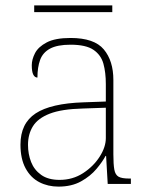

<svg xmlns="http://www.w3.org/2000/svg" viewBox="-20 -683 557 713"><path d="M197 10Q158 10 126 -6.5Q94 -23 75 -58Q56 -93 56 -146Q56 -225 112.5 -262Q169 -299 290 -303L373 -306V-371Q373 -414 364 -446.5Q355 -479 327 -498Q299 -517 242 -517Q193 -517 166 -502.5Q139 -488 129 -460.5Q119 -433 119 -395Q109 -395 103.5 -406Q98 -417 98 -441Q98 -462 110 -485.5Q122 -509 153.5 -525.5Q185 -542 242 -542Q330 -542 365.5 -499.5Q401 -457 401 -386V-110Q401 -73 404.5 -53.5Q408 -34 420 -27Q432 -20 459 -20H466V0H380L374 -104H372Q361 -83 338.5 -56Q316 -29 281 -9.5Q246 10 197 10ZM201 -15Q250 -15 288.5 -40Q327 -65 350 -101Q373 -137 373 -170V-283L287 -280Q209 -278 165 -261Q121 -244 102.5 -214.5Q84 -185 84 -145Q84 -111 95.5 -81.5Q107 -52 133 -33.5Q159 -15 201 -15ZM107 -638V-663H397V-638Z"/></svg>

Font: Noto Serif Ethiopic Thin
Style: Regular
Weight: 250
Version: Version 2.102